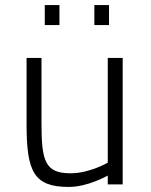

<svg xmlns="http://www.w3.org/2000/svg" viewBox="-20 -729 598 759"><path d="M406 -500V-86C406 -86 334 -44 259 -44C159 -44 144 -91 144 -241V-500H85V-239C85 -51 113 10 252 10C328 10 406 -35 406 -35V0H465V-500ZM157 -630H215V-709H157ZM353 -630H411V-709H353Z"/></svg>

Font: TitilliumText22L
Style: 250 wt
Weight: 300
Designer: Campivisivi
Foundry: Campivisivi
Version: 1.000